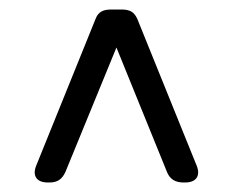

<svg xmlns="http://www.w3.org/2000/svg" viewBox="-20 -704 490 404"><path d="M235 -684H215C198 -684 187 -680 181 -664L56 -355C54 -350 53 -345 53 -341C53 -328 63 -320 80 -320H84C101 -320 111 -327 118 -343L225 -604L331 -343C337 -327 349 -320 366 -320H370C387 -320 397 -328 397 -341C397 -345 396 -350 394 -355L269 -664C262 -680 252 -684 235 -684Z"/></svg>

Font: Asap
Style: Regular
Weight: 400
Designer: Pablo Cosgaya
Foundry: Pablo Cosgaya
Version: Version 1.007;PS 001.007;hotconv 1.0.70;makeotf.lib2.5.58329